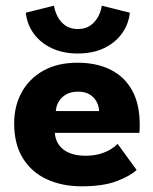

<svg xmlns="http://www.w3.org/2000/svg" viewBox="-20 -643 538 675"><path d="M172.7 -175.8Q174.5 -151 187.7 -132.9Q201 -114.7 224.6 -105.1Q248.2 -95.5 280.2 -95.5Q309 -95.5 331 -101.9Q353 -108.2 368.7 -117.9Q384.5 -127.5 393.7 -137L460.2 -45.5Q437.5 -24 389.9 -6Q342.2 12 267 12Q198.7 12 145.1 -12.5Q91.5 -37 60.6 -86.4Q29.8 -135.8 29.8 -209.8Q29.8 -269.8 56 -318Q82.3 -366.3 132.1 -394.4Q182 -422.5 252.5 -422.5Q319.5 -422.5 368.6 -398Q417.7 -373.5 444.5 -325.3Q471.2 -277 471.2 -205.3Q471.2 -201.3 471 -190.4Q470.7 -179.5 469.7 -175.8ZM328.5 -252.5Q328 -268.8 320 -284.5Q312 -300.3 296 -310.5Q280 -320.8 254.7 -320.8Q229.7 -320.8 212.6 -311Q195.5 -301.3 186.5 -285.8Q177.5 -270.3 176.2 -252.5ZM436.5 -598.3Q432 -557.2 408.4 -524.8Q384.9 -492.4 345.5 -473.6Q306.1 -454.9 253.7 -454.9Q202.9 -454.9 163.3 -473Q123.8 -491.1 99.6 -523.5Q75.4 -555.9 70.6 -598.3L169.9 -623.1Q172.2 -605.6 181.6 -586.4Q190.9 -567.1 208.8 -554Q226.7 -540.9 253.7 -540.9Q280.7 -540.9 298.5 -554Q316.4 -567.1 326.1 -586.4Q335.8 -605.6 337.6 -623.1Z"/></svg>

Font: League Spartan Extralight
Style: Regular
Weight: 200
Foundry: The League of Moveable Type
Version: Version 2.300; ttfautohint (v1.8.3)